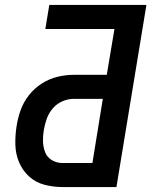

<svg xmlns="http://www.w3.org/2000/svg" viewBox="-20 -755 616 775"><path d="M232 0H450L571 -735H179L163 -638H442L411 -453H278Q245 -453 212 -445Q179 -437 149 -418Q119 -399 97 -371Q75 -343 63.5 -311Q52 -279 47 -246Q41 -209 42 -171Q43 -133 57 -100Q71 -67 97 -43Q123 -19 158.5 -9.5Q194 0 232 0ZM232 -97Q209 -97 189.5 -108.5Q170 -120 162 -141Q154 -162 153.5 -185Q153 -208 157 -231Q161 -254 169 -276.5Q177 -299 193.5 -318Q210 -337 232.5 -346.5Q255 -356 278 -356H395L353 -97Z"/></svg>

Font: Iosevka Sparkle Semibold
Style: Italic
Weight: 600
Italic angle: -9°
Designer: Belleve Invis
Foundry: Belleve Invis
Version: Version 4.5.0; ttfautohint (v1.8.3)